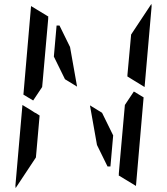

<svg xmlns="http://www.w3.org/2000/svg" viewBox="-20 -992 856 984"><path d="M649 -782 652 -815 756 -972Q757 -968 757 -959L721 -546L633 -600V-607ZM270 -861H285L339 -751L375 -548L313 -586L256 -702ZM716 -493 677 -41Q677 -41 677 -39L588 -93L589 -95V-103L592 -139L599 -218L620 -454L666 -523ZM100 -507 139 -959Q139 -959 139 -961L228 -907L227 -905V-895L224 -861L217 -782L199 -578L196 -546L150 -477ZM167 -218 164 -185 60 -28Q59 -32 59 -41L95 -454L141 -426L161 -413V-414L183 -400ZM560 -298 546 -139H531L477 -249L441 -452L503 -414Z"/></svg>

Font: DSEG14 Modern Mini
Style: Italic
Weight: 400
Italic angle: -5°
Designer: Keshikan(Twitter:@keshinomi_88pro)
Version: Version 0.46